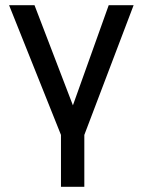

<svg xmlns="http://www.w3.org/2000/svg" viewBox="-20 -520 550 740"><path d="M215 0 15 -500H113L261 -114L399 -500H495L305 0V200H215Z"/></svg>

Font: Retni Sans Medium
Style: Regular
Weight: 500
Designer: Vitaly Kuzmin
Foundry: ParaType Ltd.
Version: Version 1.00;March 2, 2019;FontCreator 11.5.0.2425 64-bit; t